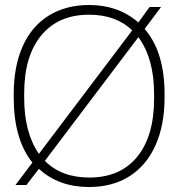

<svg xmlns="http://www.w3.org/2000/svg" viewBox="-20 -717 715 770"><path d="M338 -697Q454 -697 535 -627L580 -689H626L560 -601Q640 -509 640 -339V-326Q640 -215 603.5 -134Q567 -53 499 -10Q431 33 337 33Q215 33 136 -40L86 25H42L110 -65Q35 -158 35 -326V-339Q35 -451 71 -531.5Q107 -612 175.5 -654.5Q244 -697 338 -697ZM136 -100 510 -595Q446 -658 337 -658Q214 -658 145.5 -575Q77 -492 77 -343V-325Q77 -185 136 -100ZM338 -5Q462 -5 530 -88Q598 -171 598 -322V-340Q598 -482 535 -568L160 -72Q226 -5 338 -5Z"/></svg>

Font: Gmarket Sans TTF Light
Style: Regular
Weight: 300
Designer: Creative Director : Sungho Lee; Art Director : Kiwoong Choi; Project Manager : Sori Yang, Jongwook Yoon; Font Designer :
Foundry: Sandoll Inc.
Version: Version 1.000;hotconv 1.0.109;makeotfexe 2.5.65596